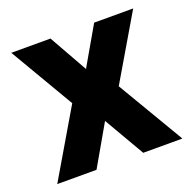

<svg xmlns="http://www.w3.org/2000/svg" viewBox="-96 -598 691 693"><g transform="rotate(-20 249.0 -251.0)"><path d="M168 -500.5 250 -355 334 -500.5 334.5 -502H336.4H480.5H484.9L482.4 -498L339.8 -255.9L488.8 -3.9L490.7 0H486.3H341.8H340.3L339.8 -1.5L250.5 -155.3L162.1 -1.5L161.1 0H159.7H14.6H10.3L12.7 -3.9L161.1 -255.9L19 -498L16.6 -502H21H166H167.5Z"/></g></svg>

Font: MAUL Bold
Style: Bold
Weight: 700
Designer: MAUL
Version: Version 1.0; 2020; ttfautohint (v1.8.3)